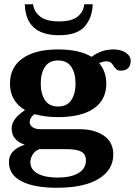

<svg xmlns="http://www.w3.org/2000/svg" viewBox="-20 -713 636 905"><path d="M97 -693H136Q140 -658 169.5 -635Q199 -612 258 -612Q317 -612 345.5 -634.5Q374 -657 377 -693H417Q415 -629 379 -588Q343 -547 258 -547Q101 -547 97 -693ZM596 -426Q596 -404 584 -392Q572 -380 550 -380Q536 -380 530 -385Q524 -390 516 -401Q510 -412 502.5 -418Q495 -424 479 -424Q468 -424 447 -416Q481 -376 481 -319Q481 -242 422 -201.5Q363 -161 254 -161Q192 -161 142 -175Q120 -157 120 -138Q120 -123 133.5 -113.5Q147 -104 171 -104H355Q425 -104 469.5 -73.5Q514 -43 514 15Q514 88 445 130Q376 172 248 172Q139 172 80.5 141Q22 110 22 51Q22 -7 97 -31Q35 -51 35 -108Q35 -153 98 -194Q27 -236 27 -319Q27 -396 86.5 -438Q146 -480 254 -480Q354 -480 412 -445Q457 -480 515 -480Q550 -480 573 -464.5Q596 -449 596 -426ZM336 -319Q336 -368 316 -398Q296 -428 254 -428Q212 -428 192 -398Q172 -368 172 -319Q172 -271 192 -241Q212 -211 254 -211Q296 -211 316 -241Q336 -271 336 -319ZM123 51Q123 86 157.5 105Q192 124 251 124Q314 124 349.5 103Q385 82 385 43Q385 15 364 2.5Q343 -10 293 -10H165Q143 -1 133 17Q123 35 123 51Z"/></svg>

Font: Taviraj SemiBold
Style: Regular
Weight: 600
Designer: Katatrad Team
Foundry: CadsonDemak
Version: Version 1.001